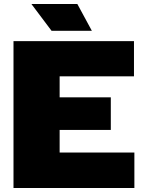

<svg xmlns="http://www.w3.org/2000/svg" viewBox="-20 -933 720 953"><path d="M47 0V-729H645V-554H276V-176H647V0ZM260 -288V-450H530V-288ZM236 -780 136 -913H364L436 -780Z"/></svg>

Font: Hubot Sans Condensed ExtraLight Black
Style: Regular
Weight: 900
Version: Version 2.000